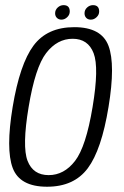

<svg xmlns="http://www.w3.org/2000/svg" viewBox="-20 -704 472 728"><path d="M158.5 4Q55 4 28.2 -67Q1.5 -138 28 -298.5Q55 -461 107 -531Q159 -601 261.5 -601Q365 -601 391.5 -530Q418 -459 391.5 -298.5Q365 -136 312.8 -66Q260.5 4 158.5 4ZM164.5 -40Q223 -40 264.5 -93.8Q306 -147.5 331 -298Q356 -447.5 335 -502.2Q314 -557 255.5 -557Q197 -557 155.2 -503Q113.5 -449 88.5 -298Q63.5 -148.5 84.5 -94.2Q105.5 -40 164.5 -40ZM324.5 -629.5Q313.5 -629.5 307 -636.2Q300.5 -643 300.5 -653.5Q300.5 -666.5 310.2 -675.5Q320 -684.5 332.5 -684.5Q356 -684.5 356 -660.5Q356 -648 346.2 -638.8Q336.5 -629.5 324.5 -629.5ZM213 -629.5Q202.5 -629.5 195.8 -636.2Q189 -643 189 -653.5Q189 -666.5 198.8 -675.5Q208.5 -684.5 221 -684.5Q244.5 -684.5 244.5 -660.5Q244.5 -648 234.8 -638.8Q225 -629.5 213 -629.5Z"/></svg>

Font: Anybody Light
Style: Italic
Weight: 300
Italic angle: -10°
Designer: Tyler Finck
Foundry: Etcetera Type Company
Version: Version 1.010; ttfautohint (v1.8.3) -l 8 -r 50 -G 200 -x 14 